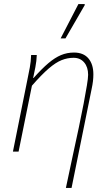

<svg xmlns="http://www.w3.org/2000/svg" viewBox="-20 -750 544 950"><path d="M306 180Q323 98 339.5 22.5Q356 -53 370 -119Q384 -185 394 -238Q404 -291 410 -327.5Q416 -364 416 -380Q416 -418 396.5 -441Q377 -464 344 -464Q314 -464 285 -452.5Q256 -441 221 -411Q186 -381 138 -326L72 0H44L116 -358Q122 -387 127.5 -416Q133 -445 134 -478H162Q161 -448 155 -417.5Q149 -387 144 -364H146Q187 -410 219.5 -437.5Q252 -465 282 -477.5Q312 -490 346 -490Q393 -490 417.5 -461Q442 -432 442 -382Q442 -366 440 -348.5Q438 -331 433 -308L334 180ZM280 -560 368 -730H398L400 -726L304 -560Z"/></svg>

Font: Source Sans 3 ExtraLight
Style: Italic
Weight: 250
Italic angle: -11°
Designer: Paul D. Hunt
Foundry: Adobe
Version: Version 3.046;hotconv 1.0.118;makeotfexe 2.5.65603